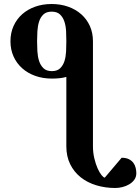

<svg xmlns="http://www.w3.org/2000/svg" viewBox="-20 -707 700 958"><path d="M311 -501Q311 -524.4 309.8 -550.5Q308.6 -576.7 301.5 -598.6Q294.4 -620.6 279.5 -634.8Q264.6 -648.9 237.8 -648.9Q211.4 -648.9 196.5 -634.8Q181.6 -620.6 174.8 -598.6Q168 -576.7 166.5 -550.5Q165 -524.4 165 -501Q165 -477.5 166.5 -451.2Q168 -424.8 175 -402.8Q182.1 -380.9 197 -366.5Q211.9 -352.1 238.8 -352.1Q265.6 -352.1 280.3 -366.5Q294.9 -380.9 301.8 -402.8Q308.6 -424.8 309.8 -451.2Q311 -477.5 311 -501ZM660.2 157.2Q660.2 176.3 649.9 190.2Q639.6 204.1 624 213.1Q608.4 222.2 590.1 226.6Q571.8 231 555.2 231Q504.9 231 460.4 217.5Q416 204.1 382.8 177.7Q349.6 151.4 330.3 112.5Q311 73.7 311 22.9V-323.2Q293.9 -318.4 276.4 -316.7Q258.8 -314.9 238.8 -314.9Q193.8 -314.9 156 -328.4Q118.2 -341.8 90.6 -366.5Q63 -391.1 47.6 -425.3Q32.2 -459.5 32.2 -501Q32.2 -543 47.6 -577.1Q63 -611.3 90.3 -635.7Q117.7 -660.2 155.3 -673.6Q192.9 -687 237.8 -687Q282.2 -687 320.1 -673.6Q357.9 -660.2 385.5 -635.7Q413.1 -611.3 428.5 -577.1Q443.8 -543 443.8 -501V22.9Q443.8 54.7 450.7 83.3Q457.5 111.8 467 133.1Q476.6 154.3 486.6 166.7Q496.6 179.2 502.9 179.2L586.9 80.1Q608.9 80.1 623.3 87.4Q637.7 94.7 645.8 106Q653.8 117.2 657 130.9Q660.2 144.5 660.2 157.2Z"/></svg>

Font: Charis SIL
Style: Bold
Weight: 700
Foundry: SIL International
Version: Version 4.112